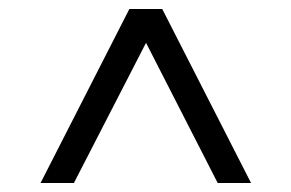

<svg xmlns="http://www.w3.org/2000/svg" viewBox="-20 -696 646 426"><path d="M70 -290H144L304 -601L463 -290H537L340 -676H267Z"/></svg>

Font: Logix
Style: Regular
Weight: 400
Designer: Michael Lee Finney
Version: Version 1.06